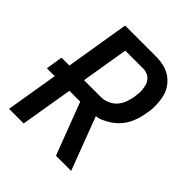

<svg xmlns="http://www.w3.org/2000/svg" viewBox="-200 -868 1001 1001"><g transform="rotate(45 300.0 -367.5)"><path d="M27 0 75 -289H17L32 -382H90L148 -735H371Q389 -735 406.5 -733Q424 -731 440.5 -726.5Q457 -722 472 -714Q487 -706 499 -695.5Q511 -685 521 -672Q531 -659 538 -644Q545 -629 548.5 -612.5Q552 -596 554 -578.5Q556 -561 555.5 -540.5Q555 -520 553 -509L550 -493Q547 -472 541 -451Q535 -430 525.5 -409.5Q516 -389 502 -371Q488 -353 470.5 -338.5Q453 -324 429 -311.5Q405 -299 392 -296L374 -293L485 0H373L263 -289H183L135 0ZM198 -382H324Q338 -382 352.5 -386Q367 -390 380.5 -397.5Q394 -405 405 -416.5Q416 -428 423.5 -441Q431 -454 436 -470.5Q441 -487 443 -497L445 -508Q446 -517 447 -526Q448 -535 448.5 -544Q449 -553 448 -561.5Q447 -570 445.5 -578.5Q444 -587 441.5 -595Q439 -603 434.5 -610Q430 -617 424.5 -623Q419 -629 411.5 -633Q404 -637 394.5 -640Q385 -643 379 -643H241Z"/></g></svg>

Font: Iosevka Aile Semibold Oblique
Style: Regular
Weight: 600
Italic angle: -9°
Designer: Belleve Invis
Foundry: Belleve Invis
Version: Version 31.1.0; ttfautohint (v1.8.4)